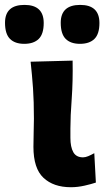

<svg xmlns="http://www.w3.org/2000/svg" viewBox="-80 -751 426 784"><path d="M209.5 13.5Q138.5 13.5 97.5 -25Q56.5 -63.5 56.5 -151.5Q56.5 -187.5 57.5 -212.5Q58.5 -237.5 58.5 -266Q58.5 -337.5 54.8 -390.8Q51 -444 45 -499L216.5 -503.5Q218 -418.5 212.8 -347.2Q207.5 -276 207.5 -226.5V-188Q207.5 -151 219.2 -129.8Q231 -108.5 259 -108.5Q268.5 -108.5 280 -113.2Q291.5 -118 305 -125.5L311.5 -5.5Q294 0.5 265.5 7Q237 13.5 209.5 13.5ZM246.5 -572Q208.5 -572 188.2 -592.2Q168 -612.5 168 -658Q168 -731 247.5 -731Q326 -731 326 -657Q326 -612 305.5 -592Q285 -572 246.5 -572ZM19 -572Q-19 -572 -39.2 -592.2Q-59.5 -612.5 -59.5 -658Q-59.5 -731 20 -731Q98.5 -731 98.5 -657Q98.5 -612 78 -592Q57.5 -572 19 -572Z"/></svg>

Font: Commissioner Flair
Style: Bold
Weight: 700
Designer: Kostas Bartsokas
Foundry: Kostas Bartsokas
Version: Version 1.000; ttfautohint (v1.8.3)